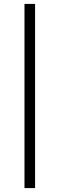

<svg xmlns="http://www.w3.org/2000/svg" viewBox="-20 -820 304 980"><path d="M159 140H105V-800H159Z"/></svg>

Font: 42dot Sans Light
Style: Regular
Weight: 300
Designer: 42dot
Version: Version 1.000